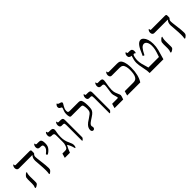

<svg xmlns="http://www.w3.org/2000/svg" viewBox="283 -2191 3574 3574"><g transform="rotate(-45 2070.0 -403.5)"><path d="M502.9 -477.1Q502.9 -461.4 493.2 -455.1Q470.2 -436.5 470.2 -398.9Q470.2 -371.1 482.9 -274.9Q501 -142.6 501 -77.1Q501 -56.2 497.3 -45.7Q493.7 -35.2 486.6 -26.9Q479.5 -18.6 478.8 -17.8Q478 -17.1 477.5 -16.6Q477.1 -16.1 476.3 -15.6Q475.6 -15.1 450.2 5.9Q439.9 12.2 435.1 12.2Q425.8 12.2 425.8 0L427.2 -8.3Q433.1 -33.7 433.1 -87.9Q433.1 -147.9 425.3 -240.7Q417 -333 417 -350.1Q417 -384.8 424.3 -409.9Q431.6 -435.1 456.1 -464.8H101.1Q77.6 -464.8 63.7 -481.7Q49.8 -498.5 49.8 -524.9Q49.8 -547.4 60.5 -568.1Q71.3 -588.9 81.1 -588.9Q87.9 -588.9 87.9 -580.1V-568.8Q87.9 -560.5 92.3 -556.9Q96.7 -553.2 107.9 -553.2H470.2Q502.9 -553.2 502.9 -527.8ZM158.2 -308.1Q158.2 -305.7 150.9 -291Q142.1 -258.8 142.1 -211.9L144 -71.8Q144 -47.4 139.6 -36.6Q135.3 -25.9 122.6 -14.9Q109.9 -3.9 93.8 4.2Q77.6 12.2 69.8 12.2Q59.1 12.2 59.1 1L60.5 -5.9Q76.2 -37.1 76.2 -86.9L75.2 -196.8Q75.2 -230.5 79.1 -244.9Q83 -259.3 95.7 -275.1Q108.4 -291 124.5 -303Q140.6 -314.9 148.9 -314.9Q151.9 -314.9 155 -313Q158.2 -311 158.2 -308.1Z M781.2 -445.8Q781.2 -407.7 771.5 -379.6Q761.7 -351.6 739.5 -327.4Q717.3 -303.2 693.8 -286.1Q670.4 -269 663.1 -269Q658.7 -269 650.9 -279.1Q643.1 -289.1 643.1 -293Q643.1 -296.9 647.5 -299.8L658.2 -309.1Q691.9 -335 710 -360.1Q728 -385.3 728 -414.1Q728 -434.6 722.7 -445.3Q717.3 -456.1 705.8 -460.4Q694.3 -464.8 663.1 -464.8H656.2Q600.1 -464.8 600.1 -522.9Q600.1 -546.9 610.8 -566.9Q621.6 -586.9 632.3 -586.9Q634.8 -586.9 637 -584.5Q639.2 -582 639.2 -579.1V-569.8Q639.2 -553.2 658.2 -553.2H702.1Q741.2 -553.2 754.6 -543.5Q768.1 -533.7 774.7 -510.5Q781.2 -487.3 781.2 -445.8Z M1135.3 -48.8Q1135.3 -26.4 1128.7 -8.8Q1122.1 8.8 1114.3 8.8Q1108.9 8.8 1106.9 2Q1105 -4.9 1103.5 -11.2Q1084.5 -86.4 1045.4 -143.1Q1030.3 -117.7 1008.1 -68.4Q985.8 -19 980.5 0H845.2L870.6 -88.9H943.4Q971.2 -88.9 986.8 -101.6Q1002.4 -114.3 1016.6 -158.2Q1024.9 -184.6 1026.6 -198Q1028.3 -211.4 1028.3 -237.8V-384.8Q1028.3 -425.3 1023.7 -439Q1019 -452.6 1008.1 -458.7Q997.1 -464.8 976.6 -464.8H961.4Q911.6 -464.8 911.6 -521Q911.6 -545.4 921.1 -567.1Q930.7 -588.9 941.4 -588.9Q947.3 -588.9 947.3 -579.1Q947.3 -553.2 979.5 -553.2H998.5Q1036.1 -553.2 1051.8 -547.9Q1067.4 -542.5 1075.4 -530.8Q1083.5 -519 1083.5 -499Q1083.5 -485.8 1080.6 -470.9Q1077.6 -456.1 1074 -436Q1070.3 -416 1067.4 -389.4Q1064.5 -362.8 1064.5 -326.2Q1064.5 -226.6 1104.5 -149.9Q1123.5 -110.4 1129.4 -89.4Q1135.3 -68.4 1135.3 -48.8Z M1345.7 -43.9Q1345.7 -34.7 1341.6 -28.3Q1337.4 -22 1324 -8.1Q1310.5 5.9 1304.7 5.9Q1299.8 5.9 1298.6 2.2Q1297.4 -1.5 1297.4 -14.2V-402.8Q1297.4 -431.2 1294.4 -443.4Q1291.5 -455.6 1283.9 -460.2Q1276.4 -464.8 1255.4 -464.8H1226.6Q1203.1 -464.8 1191.4 -481.4Q1179.7 -498 1179.7 -522.9Q1179.7 -548.8 1189.7 -568.8Q1199.7 -588.9 1209.5 -588.9Q1211.9 -588.9 1213.6 -585.9Q1215.3 -583 1215.3 -580.1V-570.8Q1215.3 -565.4 1220 -559.3Q1224.6 -553.2 1237.3 -553.2H1267.6Q1303.2 -553.2 1318.4 -547.9Q1333.5 -542.5 1339.6 -529.5Q1345.7 -516.6 1345.7 -485.8Z M1840.3 -388.2Q1840.3 -324.7 1834.7 -295.9Q1829.1 -267.1 1807.9 -240.7Q1786.6 -214.4 1738.3 -183.6Q1665.5 -137.2 1647.5 -121.1Q1629.4 -105 1622.8 -91.8Q1616.2 -78.6 1616.2 -65.9Q1616.2 -59.1 1619.9 -49.3Q1623.5 -39.6 1623.5 -32.2Q1623.5 -10.7 1612.3 1.7Q1601.1 14.2 1584.5 14.2Q1566.4 14.2 1555.4 1.2Q1544.4 -11.7 1544.4 -32.2Q1544.4 -66.9 1561.5 -97.7Q1578.6 -128.4 1620.1 -161.1Q1638.2 -174.8 1680.7 -201.7Q1726.1 -231 1749 -250.7Q1772 -270.5 1779.5 -292.5Q1787.1 -314.5 1787.1 -359.9Q1787.1 -378.9 1783.4 -405.5Q1779.8 -432.1 1774.4 -444.1Q1769 -456.1 1757.1 -460.4Q1745.1 -464.8 1706.5 -464.8H1477.5Q1456.1 -464.8 1447.8 -489.3Q1439.5 -513.7 1439.5 -563Q1439.5 -602.5 1457.5 -644Q1473.1 -680.7 1473.1 -690.9Q1473.1 -700.2 1467.3 -705.3Q1461.4 -710.4 1450.2 -714.8Q1430.2 -723.1 1423.8 -734.9Q1417.5 -746.6 1417.5 -763.2Q1417.5 -776.9 1423.3 -789.6Q1429.2 -802.2 1438.7 -811.5Q1448.2 -820.8 1454.1 -820.8Q1459 -820.8 1459.7 -818.6Q1460.4 -816.4 1460.4 -811Q1460.4 -805.2 1464.4 -801.8Q1468.3 -798.3 1483.4 -793Q1525.4 -781.2 1534.4 -773.7Q1543.5 -766.1 1543.5 -753.9Q1543.5 -744.1 1533.9 -729.2Q1524.4 -714.4 1512.9 -694.6Q1501.5 -674.8 1491.9 -650.9Q1482.4 -627 1482.4 -599.1Q1482.4 -571.3 1491.9 -562.3Q1501.5 -553.2 1528.3 -553.2H1760.3Q1789.6 -553.2 1806.4 -540Q1823.2 -526.9 1831.8 -484.4Q1840.3 -441.9 1840.3 -388.2Z M2069.3 -43.9Q2069.3 -34.7 2065.2 -28.3Q2061 -22 2047.6 -8.1Q2034.2 5.9 2028.3 5.9Q2023.4 5.9 2022.2 2.2Q2021 -1.5 2021 -14.2V-402.8Q2021 -431.2 2018.1 -443.4Q2015.1 -455.6 2007.6 -460.2Q2000 -464.8 1979 -464.8H1950.2Q1926.8 -464.8 1915 -481.4Q1903.3 -498 1903.3 -522.9Q1903.3 -548.8 1913.3 -568.8Q1923.3 -588.9 1933.1 -588.9Q1935.5 -588.9 1937.3 -585.9Q1939 -583 1939 -580.1V-570.8Q1939 -565.4 1943.6 -559.3Q1948.2 -553.2 1960.9 -553.2H1991.2Q2026.9 -553.2 2042 -547.9Q2057.1 -542.5 2063.2 -529.5Q2069.3 -516.6 2069.3 -485.8Z M2408.2 -86.9Q2408.2 -79.6 2401.1 -54Q2394 -28.3 2382.8 0H2154.8L2180.2 -88.9H2320.8Q2336.9 -88.9 2336.9 -104Q2336.9 -110.4 2322.8 -155.3Q2308.1 -200.2 2308.1 -226.1Q2308.1 -252.4 2319.8 -323.2Q2331.1 -394 2331.1 -422.9Q2331.1 -464.8 2291 -464.8H2269Q2210.9 -464.8 2210.9 -522.9Q2210.9 -544.9 2220.7 -566.9Q2230.5 -588.9 2239.7 -588.9Q2247.1 -588.9 2247.1 -574.2Q2247.1 -562 2253.7 -557.6Q2260.3 -553.2 2278.8 -553.2H2315.9Q2356.4 -553.2 2369.6 -542Q2382.8 -530.8 2382.8 -502Q2382.8 -486.8 2378.9 -465.3Q2356 -339.4 2356 -280.8Q2356 -233.4 2367.2 -199Q2378.4 -164.6 2395 -129.4Q2408.2 -101.6 2408.2 -86.9Z M2908.2 -314Q2908.2 -118.2 2832 0H2486.3L2512.2 -88.9H2739.3Q2777.8 -88.9 2799.6 -102.5Q2821.3 -116.2 2834.5 -141.1Q2847.7 -166 2855 -204.3Q2862.3 -242.7 2862.3 -297.9Q2862.3 -351.1 2851.1 -390.9Q2839.8 -430.7 2816.9 -447.8Q2793.9 -464.8 2752 -464.8H2543.9Q2521.5 -464.8 2509.3 -481.7Q2497.1 -498.5 2497.1 -523.9Q2497.1 -546.9 2507.3 -567.4Q2517.6 -587.9 2528.3 -587.9Q2530.8 -587.9 2532.5 -585Q2534.2 -582 2534.2 -579.1V-569.8Q2534.2 -553.2 2556.2 -553.2H2772.9Q2814 -553.2 2835.2 -542Q2856.4 -530.8 2873.3 -499.3Q2890.1 -467.8 2899.2 -417.2Q2908.2 -366.7 2908.2 -314Z M3512.7 -333Q3512.7 -294.4 3508.5 -261.7Q3504.4 -229 3494.1 -186.3Q3483.9 -143.6 3440.9 0H3079.1Q3079.1 -34.2 3075.4 -64.9Q3071.8 -95.7 3056.2 -168.9Q3037.1 -252.9 3037.1 -309.1Q3037.1 -345.2 3044.7 -379.6Q3052.2 -414.1 3068.8 -464.8Q3038.1 -464.8 3020.5 -480.2Q3002.9 -495.6 3002.9 -524.9Q3002.9 -550.3 3014.4 -569.1Q3025.9 -587.9 3038.1 -587.9Q3043.9 -587.9 3043.9 -580.1L3043 -569.8Q3043 -553.2 3064.9 -553.2H3103Q3136.7 -553.2 3152.3 -537.6Q3168 -522 3168 -490.2Q3168 -475.1 3164.3 -460Q3160.6 -444.8 3155.8 -444.8Q3152.8 -444.8 3151.4 -447.3Q3147.9 -451.7 3140.9 -456.8Q3133.8 -461.9 3127 -461.9Q3113.8 -461.9 3106 -448.7Q3098.1 -435.5 3090.6 -399.2Q3083 -362.8 3083 -327.1Q3083 -302.7 3085.9 -279.1Q3088.9 -255.4 3095.5 -226.3Q3102.1 -197.3 3134.8 -88.9H3412.1Q3447.8 -189.5 3457.8 -236.1Q3467.8 -282.7 3467.8 -327.1Q3467.8 -388.2 3445.3 -425Q3422.9 -461.9 3387.7 -461.9Q3351.1 -461.9 3318.6 -424.8Q3286.1 -387.7 3244.1 -301.8L3211.9 -314.9Q3269 -456.1 3309.8 -507.1Q3350.6 -558.1 3396 -558.1Q3425.3 -558.1 3452.6 -529.8Q3480 -501.5 3496.3 -451.2Q3512.7 -400.9 3512.7 -333Z M4067.9 -477.1Q4067.9 -461.4 4058.1 -455.1Q4035.2 -436.5 4035.2 -398.9Q4035.2 -371.1 4047.9 -274.9Q4065.9 -142.6 4065.9 -77.1Q4065.9 -56.2 4062.3 -45.7Q4058.6 -35.2 4051.5 -26.9Q4044.4 -18.6 4043.7 -17.8Q4043 -17.1 4042.5 -16.6Q4042 -16.1 4041.3 -15.6Q4040.5 -15.1 4015.1 5.9Q4004.9 12.2 4000 12.2Q3990.7 12.2 3990.7 0L3992.2 -8.3Q3998 -33.7 3998 -87.9Q3998 -147.9 3990.2 -240.7Q3981.9 -333 3981.9 -350.1Q3981.9 -384.8 3989.3 -409.9Q3996.6 -435.1 4021 -464.8H3666Q3642.6 -464.8 3628.7 -481.7Q3614.7 -498.5 3614.7 -524.9Q3614.7 -547.4 3625.5 -568.1Q3636.2 -588.9 3646 -588.9Q3652.8 -588.9 3652.8 -580.1V-568.8Q3652.8 -560.5 3657.2 -556.9Q3661.6 -553.2 3672.9 -553.2H4035.2Q4067.9 -553.2 4067.9 -527.8ZM3723.1 -308.1Q3723.1 -305.7 3715.8 -291Q3707 -258.8 3707 -211.9L3709 -71.8Q3709 -47.4 3704.6 -36.6Q3700.2 -25.9 3687.5 -14.9Q3674.8 -3.9 3658.7 4.2Q3642.6 12.2 3634.8 12.2Q3624 12.2 3624 1L3625.5 -5.9Q3641.1 -37.1 3641.1 -86.9L3640.1 -196.8Q3640.1 -230.5 3644 -244.9Q3647.9 -259.3 3660.6 -275.1Q3673.3 -291 3689.5 -303Q3705.6 -314.9 3713.9 -314.9Q3716.8 -314.9 3720 -313Q3723.1 -311 3723.1 -308.1Z"/></g></svg>

Font: Tinos
Style: Regular
Weight: 400
Designer: Steve Matteson
Foundry: Monotype Imaging Inc.
Version: Version 1.23